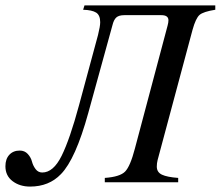

<svg xmlns="http://www.w3.org/2000/svg" viewBox="-55 -673 815 709"><path d="M740 -653V-637Q696 -630 682 -618Q668 -606 656 -563L527 -82Q524 -70 524 -58Q524 -37 543 -28Q562 -19 603 -16V0H332V-16Q388 -20 407 -39.5Q426 -59 443 -124L564 -579Q567 -590 567 -598Q567 -617 541 -617H404Q384 -617 374.5 -608.5Q365 -600 360 -579L271 -256Q224 -85 170 -30Q126 16 56 16Q18 16 -8.5 -4Q-35 -24 -35 -59Q-35 -86 -20.5 -101.5Q-6 -117 18 -117Q36 -117 47.5 -104.5Q59 -92 63 -76.5Q67 -61 76.5 -48.5Q86 -36 101 -36Q142 -36 172.5 -97.5Q203 -159 237 -285L307 -544Q315 -576 315 -591Q315 -617 300 -626.5Q285 -636 252 -637L257 -653Z"/></svg>

Font: STIX
Style: Italic
Weight: 400
Italic angle: -16.33°
Designer: MicroPress Inc., with final additions and corrections provided by Coen Hoffman, Elsevier (retired)
Version: Version 1.1.1